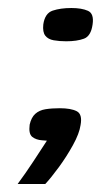

<svg xmlns="http://www.w3.org/2000/svg" viewBox="-20 -351 276 479"><path d="M88 -290Q92 -318 111.5 -324.5Q131 -331 158 -331Q184 -331 199.5 -324Q215 -317 211 -290Q207 -261 189.5 -254.5Q172 -248 145 -248Q128 -248 114 -250.5Q100 -253 93 -262Q86 -271 88 -290ZM24 108Q44 81 63 52Q82 23 97 0Q94 0 91.5 -0.5Q89 -1 85 -1Q70 -2 60.5 -9.5Q51 -17 54 -40Q58 -58 68 -67Q78 -76 93.5 -78.5Q109 -81 129 -81Q157 -81 171.5 -73.5Q186 -66 181 -39Q178 -18 162 11Q146 40 126.5 66.5Q107 93 93 108Z"/></svg>

Font: Genos Thin SemiBold
Style: Italic
Weight: 600
Italic angle: -8°
Version: Version 1.010